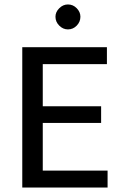

<svg xmlns="http://www.w3.org/2000/svg" viewBox="-20 -842 541 862"><path d="M80 -630H460V-554H172V-365H434V-290H172V-76H463V0H80ZM229 -767Q229 -788 246 -805Q263 -822 285 -822Q308 -822 324.5 -805Q341 -788 341 -767Q341 -744 324.5 -727Q308 -710 285 -710Q263 -710 246 -727Q229 -744 229 -767Z"/></svg>

Font: Mukta Malar
Style: Regular
Weight: 400
Designer: Aadarsh Rajan, Girish Dalvi, Yashodeep Gholap
Foundry: Ek Type
Version: Version 2.538;PS 1.000;hotconv 16.6.51;makeotf.lib2.5.65220;